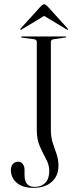

<svg xmlns="http://www.w3.org/2000/svg" viewBox="-20 -871 369 900"><path d="M254 -93.5Q254 -46.5 222.5 -18.5Q191 9.5 137 9.5Q86 9.5 58.5 -14.2Q31 -38 31 -74.5Q31 -91.5 40 -102.2Q49 -113 66.5 -113Q79 -113 87 -102Q95 -91 95 -75.5V-49Q95 -24.5 105.8 -9.8Q116.5 5 143 5Q174 5 192.5 -14.2Q211 -33.5 211 -69.5Q211 -97.5 196.2 -124.8Q181.5 -152 167 -184.5Q152.5 -217 152.5 -260.5V-672.5Q152.5 -685.5 140.5 -687L83.5 -694.5Q79 -695.5 79 -697.5Q79 -700 82.5 -700H286.5Q290.5 -700 290.5 -697.5Q290.5 -696 285 -695L231 -687Q218.5 -685 218.5 -674V-261.5Q218.5 -228 227.2 -201.2Q236 -174.5 245 -149Q254 -123.5 254 -93.5ZM298 -731.5Q296 -730 291.5 -733.5L187 -796.5L82.5 -733.5Q78 -730 76 -731.5Q74 -734 77.5 -738L170 -840Q180 -851 187 -851Q194 -851 204 -840L296.5 -738Q300 -733.5 298 -731.5Z"/></svg>

Font: Fraunces 144pt Light
Style: Regular
Weight: 300
Version: Version 1.000;[b76b70a41]